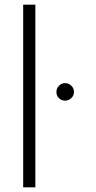

<svg xmlns="http://www.w3.org/2000/svg" viewBox="-20 -800 410 820"><path d="M296 -407Q296 -392 284.5 -381Q273 -370 258 -370Q243 -370 232 -380.5Q221 -391 221 -407Q221 -423 232 -434Q243 -445 258 -445Q273 -445 284.5 -434Q296 -423 296 -407ZM79 -780H131V0H79Z"/></svg>

Font: Renner* Light
Style: Light
Weight: 300
Version: Version 003.000 ; ttfautohint (v0.97) -l 8 -r 50 -G 200 -x 1